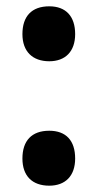

<svg xmlns="http://www.w3.org/2000/svg" viewBox="-20 -577 309 608"><path d="M51 -469C51 -414 83 -383 136 -383C187 -383 218 -414 218 -469C218 -525 189 -557 136 -557C80 -557 51 -525 51 -469ZM51 -75C51 -20 82 11 136 11C187 11 218 -20 218 -75C218 -132 189 -163 136 -163C80 -163 51 -131 51 -75Z"/></svg>

Font: Noto Sans Arabic UI XCn XBd
Style: Regular
Weight: 800
Width: 2
Designer: Monotype Design Team, Nadine Chahine and Nizar Qandah
Foundry: Monotype Imaging Inc.
Version: Version 2.010